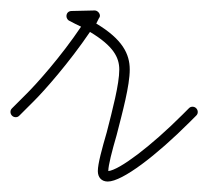

<svg xmlns="http://www.w3.org/2000/svg" viewBox="-30 -325 398 367"><path d="M176 22C204 22 269 -28 333 -92L345 -104C347 -106 348 -108 348 -111C348 -116 344 -121 338 -121C335 -121 333 -120 331 -118L319 -106C258 -45 198 0 177 2C177 -9 184 -36 193 -67C204 -110 218 -161 218 -192C218 -222 204 -250 154 -280L159 -290C160 -291 161 -293 161 -295C161 -300 156 -305 151 -305L107 -304C101 -304 97 -300 97 -294C97 -290 100 -286 103 -285C111 -281 118 -277 125 -274C86 -216 40 -165 22 -147L-7 -118C-9 -116 -10 -114 -10 -111C-10 -106 -6 -101 0 -101C3 -101 5 -102 7 -104L36 -133C55 -152 102 -205 142 -264C187 -237 198 -215 198 -192C198 -164 185 -115 174 -72C165 -41 157 -12 157 2C157 14 164 22 176 22Z"/></svg>

Font: Mistral SingleLine Outline
Style: Regular
Weight: 300
Designer: François Chastanet, Élisa Garzelli, Anais Alves, Morgane Autin
Foundry: institut supérieur des arts et du design Toulouse / isdaT
Version: Version 1.000;Glyphs 3.3 (3337)